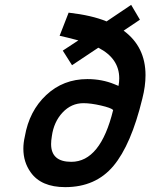

<svg xmlns="http://www.w3.org/2000/svg" viewBox="-20 -760 618 789"><path d="M578 -451Q578 -406 565 -355Q519 -165 446 -78Q373 9 248 9Q149 9 106 -52Q76 -94 76 -149Q76 -173 82 -199Q100 -304 170 -369.5Q240 -435 339 -435Q399 -435 450 -414L467 -407Q470 -423 470 -438Q470 -520 384 -564L276 -492L238 -552L302 -594Q253 -607 225 -613L262 -708Q358 -697 418 -672L519 -740L555 -679L488 -634Q578 -568 578 -451ZM323 -336Q273 -336 237 -297.5Q201 -259 193 -200Q190 -182 190 -168Q190 -95 273 -95Q393 -95 445 -308Q436 -317 394.5 -326.5Q353 -336 323 -336Z"/></svg>

Font: Titillium Web SemiBold
Style: Italic
Weight: 600
Italic angle: -13°
Version: Version 1.002;PS 57.000;hotconv 1.0.70;makeotf.lib2.5.55311